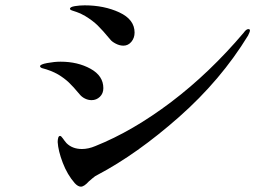

<svg xmlns="http://www.w3.org/2000/svg" viewBox="-20 -704 1040 719"><path d="M393 -556Q364 -591 345.5 -609Q327 -627 299 -644Q280 -655 267 -659Q254 -663 252 -664Q242 -667 242 -671Q242 -678 260 -681Q278 -684 297 -684Q370 -684 427 -657.5Q484 -631 484 -582Q484 -562 472 -547.5Q460 -533 442 -533Q428 -533 413.5 -540.5Q399 -548 393 -556ZM260 -18Q232 -50 215 -94.5Q198 -139 196 -172Q196 -181 198 -188Q200 -195 205 -195Q209 -195 215.5 -185.5Q222 -176 229 -168Q251 -146 287 -146Q311 -146 337 -157Q477 -213 621 -322Q765 -431 893 -582Q902 -595 910 -595Q916 -595 916 -590Q916 -585 909 -571Q807 -404 650 -265.5Q493 -127 345 -49Q336 -45 326.5 -36.5Q317 -28 313 -25Q295 -5 283 -5Q272 -5 260 -18ZM278 -351Q254 -380 237.5 -395.5Q221 -411 198 -425Q172 -440 137 -449Q130 -452 130 -456Q130 -463 157 -468Q184 -473 207 -473Q271 -473 319 -446.5Q367 -420 367 -374Q367 -354 354 -341.5Q341 -329 323 -329Q310 -329 298 -335Q286 -341 278 -351Z"/></svg>

Font: Shippori Mincho SemiBold
Style: Regular
Weight: 600
Designer: FONTDASU
Foundry: FONTDASU / Google Inc. / but / Adobe
Version: Version 3.110; ttfautohint (v1.8.3)